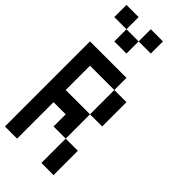

<svg xmlns="http://www.w3.org/2000/svg" viewBox="-309 -1159 1117 1117"><g transform="rotate(45 250.0 -600.0)"><path d="M0 -100V-800H300V-700H100V-500H300V-300H200V-400H100V-100ZM0 -1000V-1100H100V-1000ZM200 -1000V-900H100V-1000ZM200 -1100H300V-1000H200ZM400 -100H300V-300H400ZM400 -500H300V-700H400Z"/></g></svg>

Font: GalmuriMono9 Regular
Style: Regular
Weight: 400
Designer: Lee Minseo (quiple)
Version: Version 2.399;hotconv 1.1.1;makeotfexe 2.6.0 DEVELOPMENT